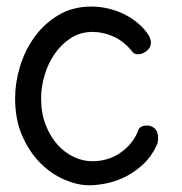

<svg xmlns="http://www.w3.org/2000/svg" viewBox="-20 -548 546 577"><path d="M453.1 -116.2Q436.5 -79.1 411.1 -55.2Q385.7 -31.2 357.4 -17.1Q329.1 -2.9 300.3 2.9Q271.5 8.8 248 8.8Q212.9 8.8 173.3 -8.3Q133.8 -25.4 101.1 -58.1Q68.4 -90.8 46.9 -139.6Q25.4 -188.5 25.4 -252.9Q25.4 -298.8 40 -347.7Q54.7 -396.5 83.5 -436.5Q112.3 -476.6 155.3 -502.4Q198.2 -528.3 254.9 -528.3Q279.3 -528.3 304.7 -522.5Q330.1 -516.6 353 -505.4Q376 -494.1 395.5 -477.5Q415 -460.9 427.7 -440.4Q433.6 -428.7 433.6 -419.9Q433.6 -405.3 420.9 -395Q408.2 -384.8 394.5 -384.8Q382.8 -384.8 377 -393.6Q351.6 -424.8 320.3 -438.5Q289.1 -452.1 258.8 -452.1Q221.7 -452.1 192.9 -433.6Q164.1 -415 144 -385.7Q124 -356.4 113.8 -321.3Q103.5 -286.1 103.5 -252.9Q103.5 -208 117.2 -172.9Q130.9 -137.7 152.8 -113.3Q174.8 -88.9 202.1 -76.2Q229.5 -63.5 256.8 -63.5Q307.6 -63.5 345.2 -91.3Q382.8 -119.1 396.5 -159.2Q403.3 -170.9 421.9 -170.9Q434.6 -170.9 444.8 -162.1Q455.1 -153.3 455.1 -132.8Q455.1 -128.9 454.6 -125Q454.1 -121.1 453.1 -116.2Z"/></svg>

Font: Gamja Flower
Style: Regular
Weight: 400
Designer: YoonDesign Inc.
Foundry: YoonDesign Inc.
Version: Version 3.00;build 20171102